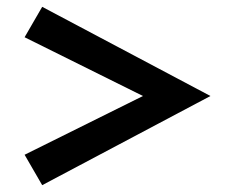

<svg xmlns="http://www.w3.org/2000/svg" viewBox="-20 -618 658 562"><path d="M103.5 -76 52 -165 398.5 -337 52 -509 103.5 -598 596 -337Z"/></svg>

Font: Acari Sans
Style: Bold
Weight: 700
Designer: Alfredo Marco Pradil and Stefan Peev (font) & Cristiano Sobral (main changes)
Foundry: Alfredo Marco Pradil and Stefan Peev (font) & Cristiano Sobral (main changes)
Version: Version 1.063; ttfautohint (v1.8.3)